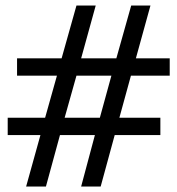

<svg xmlns="http://www.w3.org/2000/svg" viewBox="-20 -609 645 698"><path d="M258 -589H328L275 -397H403L457 -589H527L474 -397H597V-334H456L414 -181H563V-118H397L346 69H275L325 -118H198L147 69H75L127 -118H8V-181H144L187 -334H42V-397H204ZM258 -334 215 -181H343L385 -334Z"/></svg>

Font: Podkova Medium
Style: Regular
Weight: 500
Designer: Ilya Yudin
Foundry: Cyreal (www.cyreal.org)
Version: Version 2.103